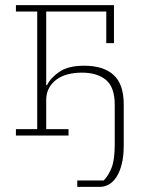

<svg xmlns="http://www.w3.org/2000/svg" viewBox="-20 -528 553 748"><path d="M281 175H384Q403 156 415 125Q427 94 427 34V-120Q427 -188 393 -216.5Q359 -245 299 -245Q270 -245 244.5 -238.5Q219 -232 200.5 -218.5Q182 -205 171 -185Q160 -165 160 -138V-25H247V0H42V-25H125V-483H42V-508H424V-360H394V-483H160V-196H163Q178 -226 212.5 -249Q247 -272 308 -272Q383 -272 422.5 -236Q462 -200 462 -122V38Q462 82 454 112.5Q446 143 433 162.5Q420 182 403.5 191Q387 200 370 200H281Z"/></svg>

Font: IBM Plex Serif ExtraLight
Style: Regular
Weight: 200
Designer: Mike Abbink, Paul van der Laan, Pieter van Rosmalen
Foundry: Bold Monday
Version: Version 2.5